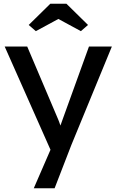

<svg xmlns="http://www.w3.org/2000/svg" viewBox="-20 -773 621 1023"><path d="M160 230 249 25 5 -525H125L289 -139Q294 -128 302 -104L317 -146L454 -525H576L360 0L271 230ZM171 -607 133 -640 248 -753H334L449 -640L411 -607L291 -672Z"/></svg>

Font: Lexend
Style: Regular
Weight: 400
Designer: Bonnie Shaver-Troup, Thomas Jockin
Foundry: Lexend
Version: Version 1.007; ttfautohint (v1.8.3)